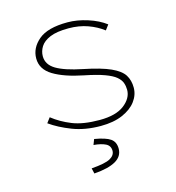

<svg xmlns="http://www.w3.org/2000/svg" viewBox="-106 -580 811 886"><g transform="rotate(-15 300.0 -137.0)"><path d="M322 12Q247 12 187.5 -11Q128 -34 86 -64L104 -88Q143 -57 194 -36.5Q245 -16 324 -16Q402 -16 442 -47Q482 -78 482 -118Q482 -135 476.5 -151Q471 -167 454 -181.5Q437 -196 401.5 -209Q366 -222 306 -234Q216 -252 165 -283Q114 -314 114 -366Q114 -416 157.5 -453Q201 -490 296 -490Q342 -490 392 -474Q442 -458 476 -432L458 -408Q427 -432 385.5 -447Q344 -462 294 -462Q237 -462 205 -448.5Q173 -435 159.5 -413.5Q146 -392 146 -368Q146 -328 186 -304Q226 -280 310 -263Q394 -246 438 -226Q482 -206 498 -180.5Q514 -155 514 -120Q514 -85 491.5 -55Q469 -25 426 -6.5Q383 12 322 12ZM236 216 230 190Q296 185 320 171.5Q344 158 344 136Q344 112 323 101.5Q302 91 266 88L276 62Q330 71 352 86.5Q374 102 374 134Q374 171 339 191Q304 211 236 216Z"/></g></svg>

Font: Source Code Pro ExtraLight ExtraLight
Style: Regular
Weight: 250
Monospace: yes
Version: Version 1.018;hotconv 1.0.116;makeotfexe 2.5.65601